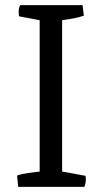

<svg xmlns="http://www.w3.org/2000/svg" viewBox="-20 -727 396 747"><path d="M46.4 -43.9Q65.4 -50.8 89.6 -54Q113.8 -57.1 134.3 -59.6V-648.4L54.2 -663.6Q53.2 -666 53 -672.6Q52.7 -679.2 52.7 -683.1Q52.7 -689.9 54.7 -696.8Q56.6 -703.6 58.6 -707H301.3L306.2 -666Q288.6 -659.7 265.1 -655.3Q241.7 -650.9 221.7 -648.4V-59.6L312.5 -43Q313.5 -40.5 313.7 -35.9Q314 -31.2 314 -27.8Q314 -21 312 -12.2Q310.1 -3.4 308.1 0H50.8Z"/></svg>

Font: Fjord
Style: One
Weight: 400
Designer: Viktoriya Grabowska
Foundry: Viktoriya Grabowska
Version: Version 1.002